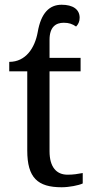

<svg xmlns="http://www.w3.org/2000/svg" viewBox="-20 -780 392 810"><path d="M240 10C272 10 312 2 329 -6V-50C308 -46 289 -43 265 -43C219 -43 189 -74 189 -142V-479H320V-536H189V-612C189 -667 216 -684 249 -684C271 -684 285 -679 301 -668C310 -677 316 -689 316 -705C316 -741 287 -760 240 -760C189 -760 153 -726 139 -644C127 -578 89 -519 19 -519V-479H95V-145C95 -30 139 10 240 10Z"/></svg>

Font: Noto Serif
Style: Regular
Weight: 400
Designer: Monotype Design Team
Foundry: Monotype Imaging Inc.
Version: Version 2.015